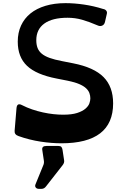

<svg xmlns="http://www.w3.org/2000/svg" viewBox="-20 -898 813 1222"><path d="M249 56Q245 31 275 31H352Q365 31 370.5 37Q376 43 378 56L388 122Q391 138 378 154L274 287Q262 304 244 304H228Q214 304 207.5 295.5Q201 287 206 275L255 155Q262 140 259 123ZM648 -758Q644 -741 630.5 -735Q617 -729 602 -736Q546 -760 502 -772.5Q458 -785 410 -785Q313 -785 262 -748Q211 -711 211 -642Q211 -614 219 -593Q227 -572 245.5 -556.5Q264 -541 295.5 -529.5Q327 -518 375 -509L446 -495Q578 -469 639 -407.5Q700 -346 700 -240Q700 -113 617.5 -49.5Q535 14 371 14Q342 14 308.5 11.5Q275 9 239 3.5Q203 -2 167 -11Q131 -20 98 -32Q71 -41 73 -65L85 -209Q88 -246 120 -229Q151 -213 185 -201.5Q219 -190 253.5 -182.5Q288 -175 320.5 -171.5Q353 -168 382 -168Q437 -168 471 -179Q505 -190 524 -206.5Q543 -223 549 -240.5Q555 -258 555 -272Q555 -289 549 -305.5Q543 -322 527.5 -336.5Q512 -351 484 -363Q456 -375 412 -384L341 -398Q211 -423 152 -479Q93 -535 93 -633Q93 -690 114 -735.5Q135 -781 174 -812.5Q213 -844 269.5 -861Q326 -878 397 -878Q452 -878 514 -869Q576 -860 636 -841Q649 -839 656 -830.5Q663 -822 660 -810Z"/></svg>

Font: OpenDyslexic 3
Style: Regular
Weight: 400
Designer: Abelardo Gonzalez
Version: Version 1.000;PS 001.001;hotconv 1.0.56